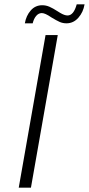

<svg xmlns="http://www.w3.org/2000/svg" viewBox="-20 -861 408 881"><path d="M189 -700H245L122 0H66ZM174 -837Q191 -837 207 -830Q223 -823 243 -810Q246 -808 256 -802Q266 -796 274.5 -793Q283 -790 290 -790Q318 -790 332 -841H368Q362 -805 339.5 -779.5Q317 -754 285 -754Q268 -754 253.5 -760.5Q239 -767 216 -781Q187 -801 172 -801Q157 -801 146 -788Q135 -775 130 -754H94Q100 -789 121 -813Q142 -837 174 -837Z"/></svg>

Font: Sarabun ExtraLight
Style: Italic
Weight: 275
Italic angle: -10°
Designer: Suppakit Chalermlarp | Katatrad Co.,Ltd.
Foundry: Cadson Demak Co.,Ltd.
Version: Version 1.000; ttfautohint (v1.6)